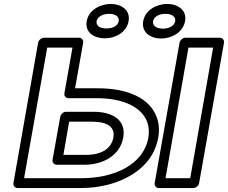

<svg xmlns="http://www.w3.org/2000/svg" viewBox="-20 -927 1154 972"><path d="M395 -25H102L219 -686H347L306 -455C303 -440 315 -430 326 -430H467C610 -430 698 -382 725 -310C734 -286 736 -260 731 -230C706 -91 555 -25 395 -25ZM360 -480 401 -711C403 -722 395 -736 380 -736H203C192 -736 176 -726 173 -711L48 0C46 11 54 25 69 25H387C438 25 486 19 531 7C648 -25 758 -99 781 -230C788 -268 785 -303 773 -335C737 -430 628 -480 476 -480ZM604 -231C620 -322 546 -361 455 -361H314C299 -361 287 -347 285 -336L246 -118C243 -103 256 -93 267 -93H407C502 -93 588 -140 604 -231ZM554 -231C544 -177 498 -143 416 -143H301L330 -311H446C528 -311 563 -281 554 -231ZM943 -25H818L934 -686H1059ZM959 25C970 25 985 15 988 0L1114 -711C1116 -722 1108 -736 1093 -736H918C907 -736 892 -726 889 -711L763 0C761 11 769 25 784 25ZM519 -783C479 -783 466 -801 469 -820C472 -838 494 -857 533 -857C571 -857 584 -838 581 -820C578 -801 558 -783 519 -783ZM511 -733C564 -733 621 -763 631 -820C641 -876 594 -907 541 -907C488 -907 429 -877 419 -820C409 -762 457 -733 511 -733ZM805 -782C766 -782 752 -801 755 -820C758 -838 779 -857 818 -857C856 -857 870 -838 867 -820C864 -801 843 -782 805 -782ZM796 -732C849 -732 907 -764 917 -820C927 -876 880 -907 827 -907C774 -907 715 -877 705 -820C695 -763 742 -732 796 -732Z"/></svg>

Font: Asimov
Style: XWidOuIt
Weight: 500
Designer: Google
Version: Version 2.000980; 2014